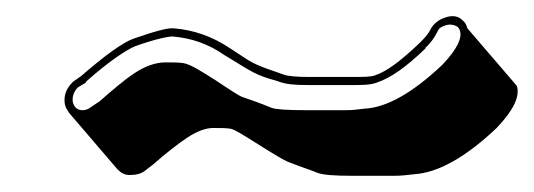

<svg xmlns="http://www.w3.org/2000/svg" viewBox="-20 -367 659 237"><path d="M64 -230 65 -228 125 -158C129 -154 133 -151 140 -151C147 -151 154 -152 160 -157L169 -164C185 -178 199 -189 211 -197C223 -205 234 -209 243 -209C252 -209 260 -209 265 -208C270 -207 281 -200 300 -188C319 -176 331 -169 336 -167L352 -161C357 -159 364 -157 371 -154C378 -151 393 -150 415 -150H467C475 -150 484 -151 492 -152C521 -154 555 -173 593 -209C614 -231 622 -248 618 -261L557 -332C556 -335 555 -338 553 -340C551 -342 548 -345 545 -346C539 -348 533 -347 526 -344C519 -341 514 -336 511 -330C508 -324 503 -319 498 -314C476 -293 458 -279 443 -274C438 -272 428 -272 414 -272H362C346 -272 335 -273 330 -275C325 -277 318 -279 310 -282C302 -285 294 -288 286 -293L263 -308C242 -322 219 -330 195 -332C187 -333 170 -328 144 -319C131 -314 110 -299 80 -273L70 -266C65 -261 61 -255 60 -248C59 -241 60 -235 64 -230ZM72 -236C70 -239 69 -243 70 -248C71 -253 74 -257 76 -259L86 -265V-266C115 -292 137 -306 147 -310C172 -319 188 -322 193 -322C216 -320 237 -313 257 -299L280 -285C288 -280 297 -275 306 -272C314 -269 320 -268 325 -266C333 -263 344 -262 361 -262H413C427 -262 437 -262 445 -265C463 -271 482 -285 505 -307C506 -308 505 -308 504 -307C511 -313 516 -320 520 -328C522 -332 523 -333 528 -335C533 -337 536 -337 540 -336C544 -335 547 -333 548 -328C550 -321 546 -308 526 -287C488 -251 457 -235 432 -233H431C423 -232 415 -231 408 -231H356C334 -231 320 -232 315 -234C308 -237 302 -239 297 -241L280 -247C276 -248 264 -256 246 -268C227 -280 216 -287 207 -289C201 -290 194 -290 184 -290C172 -290 158 -285 145 -276C133 -268 119 -256 103 -242L94 -236C90 -233 87 -231 82 -231C77 -231 74 -233 72 -236Z"/></svg>

Font: AppleStorm
Style: ShdRgIta
Weight: 400
Foundry: Cannot Into Space Fonts
Version: Version 1.01